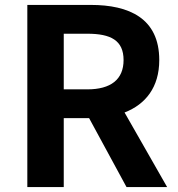

<svg xmlns="http://www.w3.org/2000/svg" viewBox="-20 -760 722 780"><path d="M239 -623H335C430 -623 482 -596 482 -516C482 -437 430 -397 335 -397H239ZM659 0 486 -303C571 -336 627 -405 627 -516C627 -686 504 -740 349 -740H91V0H239V-280H342L494 0Z"/></svg>

Font: Noto Sans T Chinese Bold
Style: Bold
Weight: 700
Designer: Ryoko NISHIZUKA (kana & ideographs); Paul D. Hunt (Latin, Greek & Cyrillic); Wenlong ZHANG (bopomofo); Sandoll Communica
Foundry: Adobe Systems Incorporated
Version: Version 1.000;PS 1;hotconv 1.0.78;makeotf.lib2.5.61930